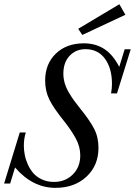

<svg xmlns="http://www.w3.org/2000/svg" viewBox="-44 -883 644 916"><path d="M348.6 -716.3 329.1 -745.6 525.4 -862.8 554.2 -812.5ZM220.7 13.2Q111.3 13.2 27.8 -84L4.4 -7.3H-24.4L50.3 -251H79.1Q69.8 -221.7 69.8 -188Q69.8 -167 74 -144.8Q78.1 -122.6 88.6 -98.9Q99.1 -75.2 115 -56.9Q130.9 -38.6 156.2 -26.9Q181.6 -15.1 213.4 -15.1Q267.6 -15.1 303.2 -50.5Q338.9 -85.9 338.9 -141.6Q338.9 -183.1 317.4 -222.7Q295.9 -262.2 259.8 -307.6Q212.4 -366.2 191.9 -407.2Q171.4 -448.2 171.4 -498.5Q171.4 -578.1 222.4 -627.2Q273.4 -676.3 356.4 -676.3Q411.1 -676.3 452.6 -649.9Q494.1 -623.5 524.9 -564L550.8 -647.9H579.6L514.2 -437.5H485.8Q490.2 -460.9 490.2 -482.9Q490.2 -556.6 457 -602.5Q423.8 -648.4 363.8 -648.4Q317.9 -648.4 288.1 -616.7Q258.3 -585 258.3 -531.7Q258.3 -508.8 264.9 -486.1Q271.5 -463.4 284.9 -440.9Q298.3 -418.5 309.1 -403.6Q319.8 -388.7 337.4 -366.7Q383.8 -309.6 404.8 -269.3Q425.8 -229 425.8 -177.7Q425.8 -93.3 368.4 -40Q311 13.2 220.7 13.2Z"/></svg>

Font: Elstob 14pt
Style: Italic
Weight: 400
Italic angle: -20°
Designer: Peter S. Baker
Version: Version 1.015